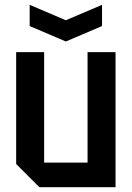

<svg xmlns="http://www.w3.org/2000/svg" viewBox="-20 -776 546 796"><path d="M459 -560V0H143L47 -96V-560H163V-102H343V-560ZM403 -756V-668L253 -604L103 -668V-756L253 -692Z"/></svg>

Font: Tektur SemiCondensed Medium
Style: Regular
Weight: 500
Width: 4
Designer: Adam Jagosz
Foundry: Adam Jagosz
Version: Version 1.005;gftools[0.9.30]